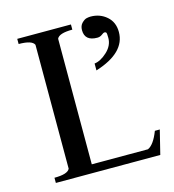

<svg xmlns="http://www.w3.org/2000/svg" viewBox="-93 -674 684 753"><g transform="rotate(-15 249.0 -297.5)"><path d="M347 -508Q296 -508 296 -552Q296 -570 306.5 -580.5Q317 -591 326 -593Q335 -595 342 -595Q380 -595 407 -571.5Q434 -548 434 -508Q434 -424 310 -385V-413Q335 -416 361.5 -440.5Q388 -465 388 -496Q388 -514 386 -517.5Q384 -521 378 -521Q375 -521 366.5 -514.5Q358 -508 347 -508ZM42 0V-21Q96 -21 105 -41V-544Q96 -564 42 -564V-585H260V-564Q206 -564 197 -544V-34H425Q450 -45 470 -97H490L466 0Z"/></g></svg>

Font: Judson
Style: Regular
Weight: 400
Version: Version 20110429